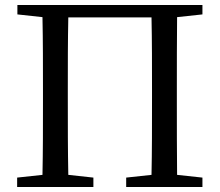

<svg xmlns="http://www.w3.org/2000/svg" viewBox="-20 -753 885 773"><path d="M795 -695V-733H50V-695L151 -684C153 -588 153 -491 153 -393V-339C153 -241 153 -145 151 -49L49 -38V0H356V-38L255 -49C253 -147 253 -247 253 -362V-393C253 -491 253 -588 255 -683H590C592 -587 592 -490 592 -393V-362C592 -244 592 -145 590 -49L488 -38V0H795V-38L693 -49C692 -146 692 -243 692 -339V-393C692 -491 692 -589 693 -684Z"/></svg>

Font: Noto Serif SC Medium
Style: Regular
Weight: 500
Designer: Ryoko NISHIZUKA 西塚涼子 (kana & ideographs); Frank Grießhammer (Latin, Greek & Cyrillic); Wenlong ZHANG 张文龙 (bopomofo); San
Foundry: Adobe Systems Incorporated
Version: Version 1.001;PS 1.001;hotconv 16.6.54;makeotf.lib2.5.65590